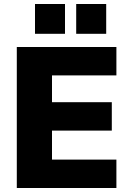

<svg xmlns="http://www.w3.org/2000/svg" viewBox="-20 -940 654 960"><path d="M64 0V-705H562V-563H240V-429H539V-287H240V-142H562V0ZM361 -771V-920H511V-771ZM155 -771V-920H305V-771Z"/></svg>

Font: Nunito Sans 12pt Black
Style: Regular
Weight: 900
Designer: Vernon Adams
Foundry: Vernon Adams
Version: Version 3.101;gftools[0.9.27]